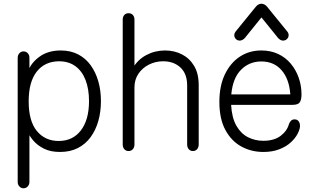

<svg xmlns="http://www.w3.org/2000/svg" viewBox="-20 -801 1682 1031"><path d="M302 15Q251 15 215.5 -3Q180 -21 158.5 -46.5Q137 -72 127 -96L138 -103V176Q138 190 129 200Q120 210 106 210Q93 210 84 200Q75 190 75 176V-490Q75 -505 84 -515Q93 -525 106 -525Q120 -525 129 -515.5Q138 -506 138 -491V-417L131 -418Q146 -463 192 -496.5Q238 -530 306 -530Q359 -530 399.5 -509Q440 -488 467 -450.5Q494 -413 508 -364Q522 -315 522 -258Q522 -201 508 -151.5Q494 -102 466.5 -64.5Q439 -27 398 -6Q357 15 302 15ZM295 -44Q371 -44 414.5 -101Q458 -158 458 -258Q458 -323 439.5 -371Q421 -419 385 -445.5Q349 -472 296 -472Q220 -471 177 -416Q134 -361 134 -257Q134 -151 178 -97.5Q222 -44 295 -44Z M670 10Q656 10 647.5 0Q639 -10 639 -25V-696Q639 -711 647.5 -720.5Q656 -730 670 -730Q685 -730 693.5 -720.5Q702 -711 702 -696V-412L690 -430Q718 -480 765 -505Q812 -530 866 -530Q916 -530 957 -509Q998 -488 1022.5 -447Q1047 -406 1047 -344V-25Q1047 -10 1038.5 0Q1030 10 1016 10Q1002 10 993.5 0Q985 -10 985 -25V-342Q985 -405 949 -438.5Q913 -472 856 -472Q815 -472 779.5 -454Q744 -436 723 -404.5Q702 -373 702 -332V-25Q702 -10 693.5 0Q685 10 670 10Z M1394 15Q1329 15 1275.5 -14.5Q1222 -44 1190 -103.5Q1158 -163 1158 -254Q1158 -340 1187.5 -401.5Q1217 -463 1267.5 -496.5Q1318 -530 1383 -530Q1434 -530 1474 -511Q1514 -492 1541.5 -459Q1569 -426 1584 -383.5Q1599 -341 1599 -294Q1599 -266 1590 -252Q1581 -238 1551 -238H1221Q1225 -168 1249.5 -125.5Q1274 -83 1312 -64Q1350 -45 1394 -45Q1452 -45 1487 -71.5Q1522 -98 1532 -136Q1536 -146 1543 -153Q1550 -160 1562 -160Q1576 -160 1583.5 -150Q1591 -140 1591 -124Q1590 -105 1577.5 -81.5Q1565 -58 1541 -36Q1517 -14 1480 0.5Q1443 15 1394 15ZM1222 -294H1539Q1533 -377 1492 -424Q1451 -471 1383 -471Q1319 -471 1274.5 -426.5Q1230 -382 1222 -294ZM1268 -583Q1255 -583 1246.5 -591.5Q1238 -600 1238 -613Q1238 -617 1239.5 -621.5Q1241 -626 1244 -630L1353 -764Q1360 -773 1368 -777Q1376 -781 1384 -781Q1391 -781 1399.5 -777Q1408 -773 1415 -764L1524 -630Q1527 -626 1528.5 -621.5Q1530 -617 1530 -613Q1530 -600 1521 -591.5Q1512 -583 1500 -583Q1492 -583 1485.5 -587Q1479 -591 1474 -596L1365 -731H1403L1294 -596Q1289 -591 1282 -587Q1275 -583 1268 -583Z"/></svg>

Font: National Park Light
Style: Regular
Weight: 300
Designer: Andrea Herstowski, Ben Hoepner
Version: Version 1.009